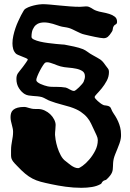

<svg xmlns="http://www.w3.org/2000/svg" viewBox="-20 -836 625 925"><path d="M562 -169.9Q560.5 -158.7 555.9 -145.8Q551.3 -132.8 545.9 -119.6Q540.5 -106.4 535.4 -93.8Q530.3 -81.1 527.8 -70.8Q525.4 -59.6 524.9 -50.5Q524.4 -41.5 524.2 -33.9Q523.9 -26.4 523.2 -19.3Q522.5 -12.2 519.5 -5.1Q516.6 2 510.5 10Q504.4 18.1 494.1 27.8Q491.2 31.2 485.8 32.2Q480.5 33.2 476.1 37.1Q471.7 41 469.7 45.7Q467.8 50.3 462.9 51.8Q446.3 61 422.9 64.9Q399.4 68.8 372.1 68.8Q334 68.8 295.9 63.5Q257.8 58.1 229 51.8Q197.8 45.4 176 39.6Q154.3 33.7 136.5 24.4Q118.7 15.1 101.3 0.7Q84 -13.7 62 -37.1Q49.8 -49.3 43.9 -56.9Q38.1 -64.5 35.6 -71.5Q33.2 -78.6 33.2 -87.4Q33.2 -96.2 33.2 -110.8Q33.2 -125 34.7 -136.2Q36.1 -147.5 38.1 -157.7Q40 -168 41.5 -178.2Q43 -188.5 43 -201.2Q43 -210 41 -218.5Q39.1 -227.1 36.9 -235.6Q34.7 -244.1 32.7 -252.9Q30.8 -261.7 30.8 -272Q30.8 -282.7 33.7 -291.7Q36.6 -300.8 44.2 -307.1Q51.8 -313.5 64.5 -317.1Q77.1 -320.8 96.2 -320.8Q102.1 -320.8 107.7 -319.3Q113.3 -317.9 119.4 -315.9Q125.5 -314 132.8 -312.5Q140.1 -311 148.9 -311H162.1Q179.7 -311 195.3 -303.7Q210.9 -296.4 222.7 -284.9Q234.4 -273.4 241.2 -259.8Q248 -246.1 248 -233.9Q248 -223.6 246.6 -211.2Q245.1 -198.7 245.1 -186Q245.1 -180.2 247.8 -163.1Q250.5 -146 256.6 -126.2Q262.7 -106.4 272.7 -87.6Q282.7 -68.8 296.9 -59.1Q301.8 -55.7 308.3 -50Q314.9 -44.4 322.5 -39.1Q330.1 -33.7 338.9 -29.8Q347.7 -25.9 356.9 -25.9Q362.3 -25.9 377.7 -36.9Q393.1 -47.9 409.4 -66.7Q425.8 -85.4 438.5 -109.9Q451.2 -134.3 451.2 -161.1Q451.2 -171.4 445.1 -184.3Q439 -197.3 433.1 -210Q425.8 -225.1 418.9 -240.2Q412.1 -255.4 400.1 -269.8Q388.2 -284.2 368.9 -297.4Q349.6 -310.5 317.9 -320.8Q295.9 -327.6 272 -333.7Q248 -339.8 223.1 -349.1Q211.9 -353 201.9 -358.9Q191.9 -364.7 182.1 -368.2Q170.9 -371.1 159.7 -372.1Q148.4 -373 137.7 -373.8Q127 -374.5 117.2 -376.2Q107.4 -377.9 99.1 -382.8Q83.5 -392.1 71.3 -411.1Q59.1 -430.2 59.1 -455.1Q59.1 -464.8 60.8 -470.9Q62.5 -477.1 66.2 -482.9Q69.8 -488.8 75.7 -495.4Q81.5 -502 89.8 -513.2Q92.3 -516.6 96.4 -522.2Q100.6 -527.8 104.7 -533.7Q108.9 -539.6 111.6 -544.2Q114.3 -548.8 113.8 -549.8Q112.8 -552.7 104.7 -556.2Q96.7 -559.6 86.7 -563.5Q76.7 -567.4 67.6 -571.3Q58.6 -575.2 56.2 -578.1Q46.9 -587.9 43.5 -600.3Q40 -612.8 40 -627Q40 -645 44.2 -663.8Q48.3 -682.6 54.4 -700.4Q60.5 -718.3 67.9 -734.1Q75.2 -750 81.3 -762Q87.4 -773.9 91.8 -780.8Q96.2 -787.6 96.2 -788.1Q102.5 -795.4 115.5 -800.8Q128.4 -806.2 142.3 -809.6Q156.2 -813 168.2 -814.5Q180.2 -815.9 185.1 -815.9Q199.2 -815.9 220.7 -814Q242.2 -812 266.6 -809.6Q291 -807.1 316.7 -805.2Q342.3 -803.2 365.2 -803.2Q374 -803.2 380.6 -804.2Q387.2 -805.2 394 -805.2Q402.8 -805.2 408.4 -803Q414.1 -800.8 419.4 -797.6Q424.8 -794.4 430.4 -790.8Q436 -787.1 444.8 -784.2Q456.5 -779.8 473.4 -776.9Q490.2 -773.9 506.1 -769Q522 -764.2 533 -755.6Q543.9 -747.1 543.9 -731.9Q543.9 -725.6 542.5 -723.1Q541 -720.7 538.6 -719.2Q536.1 -717.8 533.4 -716.1Q530.8 -714.4 527.8 -710Q523.9 -704.1 523.4 -696.3Q522.9 -688.5 519 -683.1Q508.3 -666 499.8 -658.9Q491.2 -651.9 479 -651.9Q473.1 -651.9 461.7 -653.8Q450.2 -655.8 436.8 -658.4Q423.3 -661.1 409.9 -664.3Q396.5 -667.5 386.2 -669.9Q377 -671.9 367.9 -676Q358.9 -680.2 349.6 -684.6Q340.3 -689 331.1 -693.6Q321.8 -698.2 312 -701.2Q301.3 -704.1 290 -705.6Q278.8 -707 269 -710Q262.2 -711.9 253.4 -715.1Q244.6 -718.3 234.6 -721.2Q224.6 -724.1 213.6 -726.1Q202.6 -728 191.9 -728Q183.1 -728 172.6 -725.6Q162.1 -723.1 153.1 -715.6Q144 -708 137.9 -694.3Q131.8 -680.7 131.8 -658.2Q131.8 -650.9 143.8 -645.3Q155.8 -639.6 173.3 -635.5Q190.9 -631.3 211.7 -628.7Q232.4 -626 250 -624.3Q267.6 -622.6 279.1 -621.8Q290.5 -621.1 290 -621.1Q311.5 -617.2 336.4 -611.8Q361.3 -606.4 379.9 -599.1Q391.1 -594.2 402.6 -585.7Q414.1 -577.1 425.8 -570.8Q439.5 -563 448.2 -558.3Q457 -553.7 463.1 -549.3Q469.2 -544.9 474.9 -538.8Q480.5 -532.7 487.8 -522Q494.6 -512.2 499.8 -506.1Q504.9 -500 504.9 -488.8Q504.9 -466.3 494.1 -446.5Q483.4 -426.8 470.5 -410.9Q457.5 -395 446.8 -384Q436 -373 436 -368.2Q436 -365.2 440.2 -360.1Q444.3 -355 450.7 -349.4Q457 -343.8 463.9 -338.6Q470.7 -333.5 476.1 -331.1Q479.5 -329.1 483.4 -328.6Q487.3 -328.1 491.7 -327.6Q496.1 -327.1 500.7 -325.7Q505.4 -324.2 509.8 -320.8Q513.2 -318.4 516.4 -309.8Q519.5 -301.3 524.9 -293Q530.3 -285.2 536.9 -274.4Q543.5 -263.7 549.3 -250.5Q555.2 -237.3 559.1 -221.7Q563 -206.1 563 -189Q563 -184.6 563 -179.4Q563 -174.3 562 -169.9ZM382.8 -441.9Q389.2 -456.5 389.2 -467.8Q389.2 -485.4 377 -493.4Q364.7 -501.5 346.9 -505.1Q329.1 -508.8 308.8 -510.3Q288.6 -511.7 272 -516.1Q265.1 -517.6 256.8 -521Q248.5 -524.4 239.7 -527.6Q231 -530.8 222.7 -533.4Q214.4 -536.1 207 -536.1Q204.6 -536.1 202.6 -535.6Q200.7 -535.2 198.2 -534.2Q194.8 -532.7 187.5 -521.7Q180.2 -510.7 172.9 -496.8Q165.5 -482.9 160.2 -469.7Q154.8 -456.5 154.8 -450.2Q154.8 -445.3 160.6 -440.4Q166.5 -435.5 175 -431.6Q183.6 -427.7 193.1 -424.6Q202.6 -421.4 210 -419.9Q218.8 -418 229.5 -417.7Q240.2 -417.5 252 -417.5Q263.7 -417.5 275.1 -416.7Q286.6 -416 296.9 -414.1Q301.3 -413.1 306.2 -410.4Q311 -407.7 316.2 -405Q321.3 -402.3 326.4 -400.1Q331.5 -397.9 336.9 -397.9Q339.8 -397.9 346.7 -403.1Q353.5 -408.2 360.8 -415.5Q368.2 -422.9 374.5 -430.2Q380.9 -437.5 382.8 -441.9Z"/></svg>

Font: Freckle Face
Style: Regular
Weight: 400
Designer: Astigmatic (AOETI)
Foundry: Astigmatic (AOETI)
Version: Version 1.000